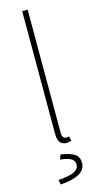

<svg xmlns="http://www.w3.org/2000/svg" viewBox="-142 -760 514 1015"><g transform="rotate(-15 115.0 -253.0)"><path d="M144 12Q129 12 118 5.5Q107 -1 101.5 -15Q96 -29 96 -52V-722H126V-46Q126 -30 132 -23Q138 -16 148 -16Q151 -16 154.5 -16.5Q158 -17 164 -18L170 6Q164 9 158 10.5Q152 12 144 12ZM56 216 50 190Q116 185 140 171.5Q164 158 164 136Q164 112 143 101.5Q122 91 86 88L96 62Q150 71 172 86.5Q194 102 194 134Q194 171 159 191Q124 211 56 216Z"/></g></svg>

Font: Source Sans Variable
Style: Regular
Weight: 200
Designer: Paul D. Hunt
Foundry: Adobe Systems Incorporated
Version: Version 3.006;hotconv 1.0.111;makeotfexe 2.5.65597